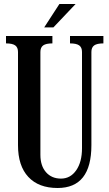

<svg xmlns="http://www.w3.org/2000/svg" viewBox="-20 -930 547 960"><path d="M10 -713V-750H242V-713Q210 -713 196 -703Q182 -693 182 -670V-156Q182 -101 210 -69Q238 -37 285 -37Q332 -37 361 -78.5Q390 -120 390 -189V-670Q390 -693 376 -703Q362 -713 330 -713V-750H497V-713Q465 -713 451 -703Q437 -693 437 -670V-204Q437 10 268 10Q173 10 121.5 -45.5Q70 -101 70 -204V-670Q70 -693 56 -703Q42 -713 10 -713ZM277 -910H358L247 -793H201Z"/></svg>

Font: Girassol
Style: Regular
Weight: 400
Width: 3
Designer: Liam Spradlin
Version: Version 1.004